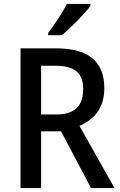

<svg xmlns="http://www.w3.org/2000/svg" viewBox="-20 -961 615 981"><path d="M442 -931V-941H322C299 -896 259 -836 226 -793V-781H295C341 -817 415 -893 442 -931ZM264 -714H85V0H190V-290H292L445 0H565L386 -318C460 -350 513 -407 513 -510C513 -646 434 -714 264 -714ZM262 -625C360 -625 405 -590 405 -505C405 -419 360 -376 267 -376H190V-625Z"/></svg>

Font: Noto Sans Myanmar UI SemiCondensed Medium
Style: Regular
Weight: 500
Width: 4
Designer: Monotype Design Team
Foundry: Monotype Imaging Inc.
Version: Version 2.103